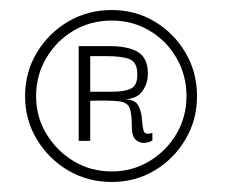

<svg xmlns="http://www.w3.org/2000/svg" viewBox="-20 -592 448 383"><path d="M203 -229Q155 -229 116 -252Q77 -275 53.5 -314Q30 -353 30 -400Q30 -448 53.5 -487Q77 -526 116 -549Q155 -572 203 -572Q250 -572 288.5 -549Q327 -526 350 -487Q373 -448 373 -400Q373 -353 350 -314Q327 -275 288.5 -252Q250 -229 203 -229ZM203 -250Q244 -250 278 -270.5Q312 -291 332 -325Q352 -359 352 -400Q352 -442 332 -476.5Q312 -511 278 -531Q244 -551 203 -551Q161 -551 127 -531Q93 -511 72.5 -476.5Q52 -442 52 -400Q52 -359 72.5 -325Q93 -291 127 -270.5Q161 -250 203 -250ZM137 -311V-500H199Q236 -500 255.5 -488Q275 -476 275 -445Q275 -425 263.5 -409.5Q252 -394 227 -394Q249 -394 255.5 -382Q262 -370 263 -355Q264 -340 266.5 -331Q269 -322 284 -327V-312Q279 -308 269 -307Q259 -306 251 -313Q243 -320 243 -339Q243 -366 238.5 -377Q234 -388 216.5 -390Q199 -392 160 -391V-311ZM160 -409H203Q229 -409 241.5 -415.5Q254 -422 254 -443Q254 -468 238.5 -474Q223 -480 194 -480H160Z"/></svg>

Font: Darker Grotesque Light Light
Style: Regular
Weight: 300
Version: Version 1.000;gftools[0.9.28]